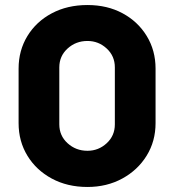

<svg xmlns="http://www.w3.org/2000/svg" viewBox="-20 -732 693 764"><path d="M328 12Q248 12 186 -21.5Q124 -55 89 -112.5Q54 -170 54 -242V-459Q54 -531 89 -588.5Q124 -646 186 -679Q248 -712 328 -712Q407 -712 468 -679Q529 -646 564 -588.5Q599 -531 599 -459V-242Q599 -170 563.5 -112.5Q528 -55 466.5 -21.5Q405 12 328 12ZM328 -132Q372 -132 404.5 -162Q437 -192 437 -237V-464Q437 -509 404.5 -539Q372 -569 328 -569Q282 -569 249 -539Q216 -509 216 -464V-237Q216 -192 249 -162Q282 -132 328 -132Z"/></svg>

Font: MuseoModerno
Style: Bold
Weight: 700
Designer: Pablo Cosgaya, Héctor Gatti, Marcela Romero, and the Authors of The MuseoModerno Project.
Foundry: Omnibus-Type Team
Version: Version 1.001